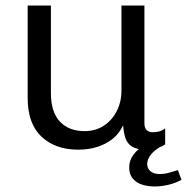

<svg xmlns="http://www.w3.org/2000/svg" viewBox="-20 -531 676 694"><path d="M263 10Q180 10 130 -37Q80 -84 80 -177V-511H164V-195Q164 -126 196.5 -91.5Q229 -57 286 -57Q325 -57 355 -76.5Q385 -96 402 -129.5Q419 -163 419 -203V-511H502V-85Q502 -69 510 -61Q518 -53 532 -53Q542 -53 553.5 -55.5Q565 -58 577 -67V-9Q564 0 545.5 5Q527 10 508 10Q475 10 457.5 -1Q440 -12 433.5 -31.5Q427 -51 425 -78Q411 -48 387 -29Q363 -10 331.5 0Q300 10 263 10ZM539 143Q515 143 494 136.5Q473 130 460 114.5Q447 99 447 75Q447 49 461.5 29.5Q476 10 492 0H559Q538 12 525 28.5Q512 45 512 62Q512 78 524 88Q536 98 556 98Q574 98 590.5 93.5Q607 89 623 84L636 119Q614 131 588.5 137Q563 143 539 143Z"/></svg>

Font: Chivo Mono Light
Style: Regular
Weight: 300
Monospace: yes
Designer: Hector Gatti
Foundry: Omnibus-Type
Version: Version 1.008